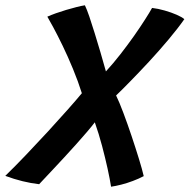

<svg xmlns="http://www.w3.org/2000/svg" viewBox="-46 -689 717 726"><path d="M263.5 -336.5Q249.5 -381 230.2 -427.8Q211 -474.5 191 -515.8Q171 -557 155.2 -586.2Q139.5 -615.5 133 -626Q146.5 -632 165.2 -638.8Q184 -645.5 204.2 -651.5Q224.5 -657.5 243 -662.2Q261.5 -667 275 -669Q282.5 -653.5 292 -625.8Q301.5 -598 312.2 -563Q323 -528 334 -490.8Q345 -453.5 354.5 -419Q382.5 -449.5 409.8 -484.5Q437 -519.5 460.8 -553.2Q484.5 -587 502.2 -614.8Q520 -642.5 529 -659Q551.5 -656.5 576.8 -649.2Q602 -642 622.5 -633Q643 -624 651 -616.5Q626.5 -581.5 591.2 -539.5Q556 -497.5 517.8 -456.2Q479.5 -415 446.2 -381Q413 -347 393 -328Q405 -303.5 420.5 -262.2Q436 -221 451.5 -174.8Q467 -128.5 479.5 -87.8Q492 -47 497.5 -23Q478.5 -13 456.5 -4.8Q434.5 3.5 413 9Q391.5 14.5 374 17Q369.5 -11.5 360.8 -51.5Q352 -91.5 340 -137Q328 -182.5 312.5 -226.5Q302 -212.5 283.5 -190.8Q265 -169 242.5 -144Q220 -119 196.8 -93.8Q173.5 -68.5 153.2 -47Q133 -25.5 119.2 -10.8Q105.5 4 102 7.5Q40 0.5 -26 -24Q11.5 -60.5 53 -104Q94.5 -147.5 134.8 -191.2Q175 -235 208.5 -272.8Q242 -310.5 263.5 -336.5Z"/></svg>

Font: Grandstander Thin Medium
Style: Italic
Weight: 500
Italic angle: -15°
Version: Version 1.200